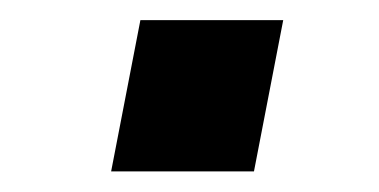

<svg xmlns="http://www.w3.org/2000/svg" viewBox="-20 -428 373 189"><path d="M258.8 -408.2 230 -259.3H89.4L118.2 -408.2Z"/></svg>

Font: Arimo
Style: Italic
Weight: 400
Italic angle: -12°
Designer: Steve Matteson
Foundry: Monotype Imaging Inc.
Version: Version 1.33